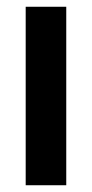

<svg xmlns="http://www.w3.org/2000/svg" viewBox="-20 -548 272 568"><path d="M56 0V-528H176V0Z"/></svg>

Font: Bricolage Grotesque 12pt Condensed SemiBold
Style: Regular
Weight: 600
Width: 3
Designer: Mathieu Triay
Foundry: Atelier Triay
Version: Version 1.001; ttfautohint (v1.8.4.7-5d5b);gftools[0.9.33.de